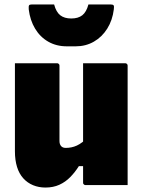

<svg xmlns="http://www.w3.org/2000/svg" viewBox="-20 -831 640 862"><path d="M236 -547Q240 -547 242 -545.5Q244 -544 245.5 -542Q247 -540 247 -536Q247 -494 247 -450.5Q247 -407 247 -364.5Q247 -322 247 -280Q247 -238 247 -198Q247 -184 254 -175.5Q261 -167 275 -167Q288 -167 300.5 -169.5Q313 -172 325 -177.5Q337 -183 349.5 -192.5Q362 -202 375 -215V-85H334Q317 -58 295.5 -36Q274 -14 246.5 -1.5Q219 11 184 11Q154 11 128.5 0.5Q103 -10 84.5 -30.5Q66 -51 56.5 -81.5Q47 -112 47 -152Q47 -188 47 -227Q47 -266 47 -306Q47 -346 47 -387Q47 -427 47 -467.5Q47 -508 47 -547Q94 -547 141.5 -547Q189 -547 236 -547ZM542 -547Q546 -547 548 -545.5Q550 -544 551.5 -542Q553 -540 553 -536Q553 -463 553 -390.5Q553 -318 553 -244.5Q553 -171 553 -98Q553 -80 553 -63Q553 -46 553 -30Q553 -14 553 0Q526 0 490.5 0Q455 0 421.5 0Q388 0 364 0Q361 0 358.5 -1.5Q356 -3 354.5 -5Q353 -7 353 -11Q353 -100 353 -189.5Q353 -279 353 -368.5Q353 -458 353 -547Q379 -547 413.5 -547Q448 -547 482.5 -547Q517 -547 542 -547ZM300 -748Q331 -748 349.5 -762.5Q368 -777 377 -811Q402 -811 427 -811Q452 -811 477 -811Q487 -811 490 -807Q493 -803 491 -789Q485 -740 461.5 -702.5Q438 -665 401.5 -644Q365 -623 320 -623H280Q233 -623 196.5 -644Q160 -665 137.5 -702.5Q115 -740 109 -789Q108 -803 110.5 -807Q113 -811 123 -811Q148 -811 173 -811Q198 -811 223 -811Q232 -777 250.5 -762.5Q269 -748 300 -748Z"/></svg>

Font: Recursive Monospace Black
Style: Regular
Weight: 900
Version: Version 1.047